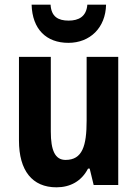

<svg xmlns="http://www.w3.org/2000/svg" viewBox="-20 -790 588 820"><path d="M433 -770H353C349 -719 316 -702 273 -702C228 -702 199 -719 196 -770H115C118 -665 178 -607 272 -607C364 -607 431 -671 433 -770ZM485 -547H350V-275C350 -167 332 -107 260 -107C215 -107 197 -148 197 -228V-547H61V-190C61 -61 118 10 221 10C280 10 328 -16 356 -70H363L380 0H485Z"/></svg>

Font: Noto Sans Devanagari UI Condensed
Style: Bold
Weight: 700
Width: 3
Designer: Jelle Bosma - Monotype Design Team
Foundry: Monotype Imaging Inc.
Version: Version 2.004